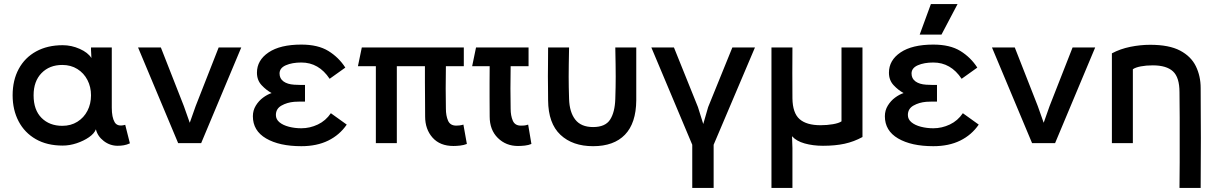

<svg xmlns="http://www.w3.org/2000/svg" viewBox="-20 -703 5967 943"><path d="M42 -235Q42 -309 72 -364.5Q102 -420 157.5 -450.5Q213 -481 288 -481Q331 -481 371.5 -463Q412 -445 429 -418L427 -458V-470H529V-174Q529 -127 543 -103Q557 -79 595 -90L618 1Q603 8 588 10.5Q573 13 558 13Q520 13 489.5 -10.5Q459 -34 451 -68Q443 -47 417 -29Q391 -11 356.5 0.5Q322 12 288 12Q211 12 156 -19.5Q101 -51 71.5 -107Q42 -163 42 -235ZM286 -85Q328 -85 360 -105Q392 -125 409.5 -159Q427 -193 427 -235Q427 -276 409.5 -310Q392 -344 360 -364Q328 -384 286 -384Q223 -384 184 -344Q145 -304 145 -235Q145 -163 184 -124Q223 -85 286 -85Z M1165 -470 968 0H855L658 -470H770L883 -182L912 -100L941 -182L1054 -470Z M1683 -91Q1648 -40 1592 -12.5Q1536 15 1460 15Q1352 15 1287 -23Q1222 -61 1222 -132Q1222 -161 1236.5 -184.5Q1251 -208 1272 -223.5Q1293 -239 1314 -246Q1288 -260 1265 -284.5Q1242 -309 1242 -346Q1242 -407 1299 -445.5Q1356 -484 1460 -484Q1542 -484 1593 -452.5Q1644 -421 1676 -371L1599 -316Q1546 -396 1460 -396Q1415 -396 1384 -382.5Q1353 -369 1353 -342Q1353 -317 1372.5 -303Q1392 -289 1425 -287Q1439 -286 1451.5 -286Q1464 -286 1478 -286V-204Q1464 -204 1451.5 -204Q1439 -204 1425 -203Q1390 -200 1362.5 -184.5Q1335 -169 1335 -138Q1335 -117 1352.5 -102.5Q1370 -88 1399 -80.5Q1428 -73 1460 -73Q1502 -73 1541 -91.5Q1580 -110 1605 -147Z M2207 14Q2141 14 2104.5 -27Q2068 -68 2068 -131Q2068 -186 2067.5 -224.5Q2067 -263 2067 -298Q2067 -333 2067 -378H1929V0H1826V-378H1738L1757 -470H2258V-378H2170Q2169 -318 2169 -268.5Q2169 -219 2170 -169Q2170 -135 2180.5 -110.5Q2191 -86 2221 -86Q2228 -86 2237 -87Q2246 -88 2256 -91L2273 4Q2258 10 2240 12Q2222 14 2207 14Z M2524 14Q2465 14 2425 -25.5Q2385 -65 2385 -131Q2385 -186 2384.5 -224.5Q2384 -263 2384.5 -298Q2385 -333 2385 -378H2299L2318 -470H2576V-378H2488Q2487 -318 2487 -268.5Q2487 -219 2488 -169Q2488 -135 2498.5 -110.5Q2509 -86 2538 -86Q2545 -86 2553.5 -86.5Q2562 -87 2574 -91L2590 4Q2576 10 2558 12Q2540 14 2524 14Z M2672 -470H2775Q2774 -420 2773.5 -386Q2773 -352 2773 -326Q2773 -300 2773.5 -274.5Q2774 -249 2775 -217Q2777 -152 2805.5 -115.5Q2834 -79 2893 -79Q2953 -79 2976.5 -115.5Q3000 -152 3002 -217Q3003 -249 3003.5 -274.5Q3004 -300 3004 -326Q3004 -352 3003.5 -386Q3003 -420 3002 -470H3105Q3105 -420 3105 -387Q3105 -354 3105 -328.5Q3105 -303 3105 -276Q3105 -249 3105 -210Q3104 -98 3049.5 -41.5Q2995 15 2893 15Q2792 15 2732.5 -41Q2673 -97 2672 -210Q2672 -249 2671.5 -276Q2671 -303 2671 -328.5Q2671 -354 2671.5 -387Q2672 -420 2672 -470Z M3688 -470 3485 8V220H3380V8L3179 -470H3290L3408 -177L3434 -94L3458 -177L3577 -470Z M4113 -470H4216V-30Q4174 -7 4128 3Q4082 13 4022 13Q3973 13 3932 1.5Q3891 -10 3870 -34L3872 24V220H3769V-470H3872Q3871 -345 3872 -220Q3873 -148 3907 -118Q3941 -88 4010 -88Q4042 -88 4071 -93Q4100 -98 4113 -107Z M4787 -91Q4752 -40 4696 -12.5Q4640 15 4564 15Q4456 15 4391 -23Q4326 -61 4326 -132Q4326 -161 4340.5 -184.5Q4355 -208 4376 -223.5Q4397 -239 4418 -246Q4392 -260 4369 -284.5Q4346 -309 4346 -346Q4346 -407 4403 -445.5Q4460 -484 4564 -484Q4646 -484 4697 -452.5Q4748 -421 4780 -371L4703 -316Q4650 -396 4564 -396Q4519 -396 4488 -382.5Q4457 -369 4457 -342Q4457 -317 4476.5 -303Q4496 -289 4529 -287Q4543 -286 4555.5 -286Q4568 -286 4582 -286V-204Q4568 -204 4555.5 -204Q4543 -204 4529 -203Q4494 -200 4466.5 -184.5Q4439 -169 4439 -138Q4439 -117 4456.5 -102.5Q4474 -88 4503 -80.5Q4532 -73 4564 -73Q4606 -73 4645 -91.5Q4684 -110 4709 -147ZM4552 -683H4683L4604 -533H4497Z M5359 -470 5162 0H5049L4852 -470H4964L5077 -182L5106 -100L5135 -182L5248 -470Z M5544 0H5441V-441Q5482 -463 5531.5 -473Q5581 -483 5629 -483Q5722 -483 5776 -454.5Q5830 -426 5853.5 -377.5Q5877 -329 5877 -271Q5877 -198 5877.5 -139Q5878 -80 5878 -25.5Q5878 29 5877.5 88Q5877 147 5877 220H5773Q5774 151 5774 94.5Q5774 38 5774 -15Q5774 -68 5774 -124.5Q5774 -181 5773 -250Q5773 -323 5741 -352.5Q5709 -382 5642 -382Q5609 -382 5583 -377Q5557 -372 5544 -363Z"/></svg>

Font: Kreadon Light
Style: Bold
Weight: 600
Designer: Reiya WATANABE
Foundry: StudioGnu
Version: Version 1.003; ttfautohint (v1.8.4.7-5d5b);gftools[0.9.32]